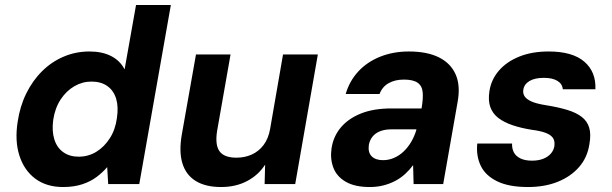

<svg xmlns="http://www.w3.org/2000/svg" viewBox="-20 -740 2459 772"><path d="M234 12Q167 12 122 -21.5Q77 -55 58 -114.5Q39 -174 51 -250Q60 -312 85.5 -364Q111 -416 149.5 -454Q188 -492 236.5 -512.5Q285 -533 340 -533Q391 -533 427 -514.5Q463 -496 481 -461L527 -720H667L540 0H415L411 -68Q393 -47 368.5 -28.5Q344 -10 310.5 1Q277 12 234 12ZM296 -110Q335 -110 367 -129.5Q399 -149 421.5 -184Q444 -219 450 -265Q457 -310 447 -343Q437 -376 411.5 -394Q386 -412 348 -412Q311 -412 278.5 -393Q246 -374 223.5 -339.5Q201 -305 194 -258Q188 -213 198.5 -179.5Q209 -146 234.5 -128Q260 -110 296 -110Z M869 12Q807 12 767.5 -12Q728 -36 713.5 -83Q699 -130 711 -199L768 -521H907L853 -214Q844 -158 862.5 -132Q881 -106 931 -106Q964 -106 992 -118.5Q1020 -131 1039.5 -156.5Q1059 -182 1066 -221L1118 -521H1258L1167 0H1044L1046 -78Q1019 -36 973.5 -12Q928 12 869 12Z M1467 12Q1407 12 1370.5 -9Q1334 -30 1320.5 -65.5Q1307 -101 1313 -143Q1320 -191 1350 -227Q1380 -263 1431 -283.5Q1482 -304 1554 -304H1675Q1682 -344 1679.5 -369.5Q1677 -395 1659 -407.5Q1641 -420 1604 -420Q1568 -420 1542.5 -405.5Q1517 -391 1506 -362H1370Q1385 -414 1420.5 -452.5Q1456 -491 1508.5 -512Q1561 -533 1624 -533Q1697 -533 1744.5 -509.5Q1792 -486 1812 -441Q1832 -396 1820 -330L1762 0H1643L1641 -76Q1627 -57 1609 -40.5Q1591 -24 1569 -12.5Q1547 -1 1521.5 5.5Q1496 12 1467 12ZM1520 -96Q1543 -96 1564 -105Q1585 -114 1602.5 -130.5Q1620 -147 1633 -169Q1646 -191 1654 -217V-220H1555Q1527 -220 1507.5 -212Q1488 -204 1477 -189.5Q1466 -175 1463 -157Q1459 -127 1474.5 -111.5Q1490 -96 1520 -96Z M2103 12Q2026 12 1979 -11Q1932 -34 1913 -73.5Q1894 -113 1899 -163H2039Q2038 -144 2045.5 -128.5Q2053 -113 2071.5 -103.5Q2090 -94 2119 -94Q2145 -94 2164 -101.5Q2183 -109 2194.5 -122Q2206 -135 2209 -152Q2212 -174 2202.5 -186.5Q2193 -199 2172 -206.5Q2151 -214 2119 -218Q2075 -225 2041 -236.5Q2007 -248 1984 -265.5Q1961 -283 1951.5 -309.5Q1942 -336 1948 -374Q1955 -420 1986 -456Q2017 -492 2068 -512.5Q2119 -533 2186 -533Q2282 -533 2329.5 -492Q2377 -451 2374 -381H2243Q2241 -403 2221 -415Q2201 -427 2167 -427Q2130 -427 2108.5 -414Q2087 -401 2084 -378Q2082 -364 2089.5 -352.5Q2097 -341 2117 -332Q2137 -323 2175 -317Q2225 -309 2261 -298Q2297 -287 2319 -270Q2341 -253 2349 -227Q2357 -201 2350 -161Q2342 -107 2308.5 -68.5Q2275 -30 2222.5 -9Q2170 12 2103 12Z"/></svg>

Font: DM Sans 10pt ExtraBold
Style: Italic
Weight: 800
Italic angle: -10°
Version: Version 4.004;gftools[0.9.30]